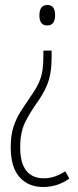

<svg xmlns="http://www.w3.org/2000/svg" viewBox="-20 -551 314 770"><path d="M187 -324Q187 -285 182 -256.5Q177 -228 165.5 -202.5Q154 -177 134 -147Q100 -100 80.5 -60Q61 -20 61 40Q61 103 85.5 133.5Q110 164 155 164Q179 164 200.5 156.5Q222 149 242 136L258 165Q238 180 211 189.5Q184 199 153 199Q94 199 58.5 159.5Q23 120 23 39Q23 -8 34 -42Q45 -76 63 -104Q81 -132 102 -163Q125 -195 136 -220Q147 -245 150.5 -270Q154 -295 154 -327V-348H187ZM201 -490Q201 -472 194 -460.5Q187 -449 169 -449Q138 -449 138 -489Q138 -531 170 -531Q187 -531 194 -520Q201 -509 201 -490Z"/></svg>

Font: Noto Sans Malayalam ExtraCondensed ExtraLight
Style: Regular
Weight: 200
Width: 2
Designer: Jelle Bosma - Monotype Design Team
Foundry: Monotype Imaging Inc.
Version: Version 2.104; ttfautohint (v1.8.4.7-5d5b)